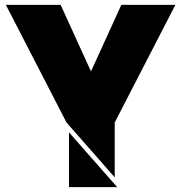

<svg xmlns="http://www.w3.org/2000/svg" viewBox="-20 -725 741 785"><path d="M697 -705H476L352 -433L228 -705H4L252 -224L449 0V-224ZM459 40 262 -184V40Z"/></svg>

Font: Poppins STUK1
Style: Regular
Weight: 400
Designer: Jonny Pinhorn (original), Sammy Jo Hughes (modified version)
Foundry: Type Mafia
Version: Version 1.002;hotconv 1.0.109;makeotfexe 2.5.65596